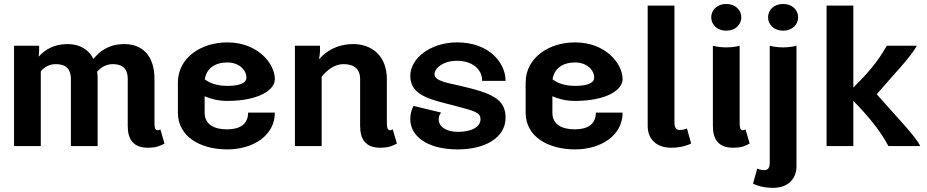

<svg xmlns="http://www.w3.org/2000/svg" viewBox="-20 -728 4623 957"><path d="M600 -508.3C521.7 -508.3 475 -471.7 445.8 -434.2C420.8 -484.2 374.2 -508.3 316.7 -508.3C246.7 -508.3 201.7 -478.3 172.5 -445C173.3 -454.2 175 -464.2 175 -475V-500H50V0H183.3V-373.3C202.5 -394.2 226.7 -408.3 258.3 -408.3C299.2 -408.3 333.3 -393.3 333.3 -333.3V0H466.7V-333.3C466.7 -346.7 465.8 -359.2 464.2 -370.8C484.2 -392.5 509.2 -408.3 541.7 -408.3C582.5 -408.3 616.7 -393.3 616.7 -333.3V-100C616.7 -35 643.3 8.3 716.7 8.3C764.2 8.3 781.7 -3.3 800 -12.5L779.2 -83.3C779.2 -83.3 770 -76.7 762.5 -79.2C753.3 -82.5 750 -90 750 -116.7V-333.3C750 -453.3 687.5 -508.3 600 -508.3Z M1112.5 -516.7C982.5 -516.7 866.7 -440 866.7 -316.7V-166.7C866.7 -43.3 984.2 16.7 1112.5 16.7C1240.8 16.7 1350 -51.7 1350 -166.7H1216.7C1216.7 -109.2 1175.8 -83.3 1112.5 -83.3C1049.2 -83.3 1000 -105.8 1000 -166.7V-248.3C1030 -235 1067.5 -225 1112.5 -225C1268.3 -225 1350 -279.2 1350 -333.3C1350 -410.8 1265.8 -516.7 1112.5 -516.7ZM1000.8 -332.5C1008.3 -385.8 1050.8 -416.7 1112.5 -416.7C1173.3 -416.7 1208.3 -377.5 1208.3 -341.7C1208.3 -311.7 1169.2 -300 1112.5 -300C1060 -300 1025 -314.2 1000.8 -332.5Z M1583.3 0V-345.8C1610.8 -379.2 1647.5 -408.3 1691.7 -408.3C1734.2 -408.3 1775 -393.3 1775 -333.3V-100C1775 -35 1801.7 8.3 1875 8.3C1922.5 8.3 1940 -3.3 1958.3 -12.5L1937.5 -83.3C1937.5 -83.3 1928.3 -76.7 1920.8 -79.2C1911.7 -82.5 1908.3 -90 1908.3 -116.7V-333.3C1908.3 -453.3 1829.2 -508.3 1741.7 -508.3C1657.5 -508.3 1602.5 -470 1570 -432.5C1572.5 -444.2 1574.2 -458.3 1575 -475V-500H1450V0Z M2258.3 -516.7C2129.2 -516.7 2025 -440 2025 -349.2C2025 -246.7 2140 -229.2 2250 -200C2349.2 -174.2 2375 -166.7 2375 -133.3C2375 -97.5 2334.2 -70.8 2262.5 -70.8C2205.8 -70.8 2166.7 -95 2166.7 -133.3C2166.7 -155.8 2179.2 -166.7 2179.2 -166.7L2041.7 -200C2041.7 -200 2025 -175.8 2025 -133.3C2025 -55.8 2100 16.7 2262.5 16.7C2394.2 16.7 2500 -39.2 2500 -141.7C2500 -237.5 2425 -265 2275 -300C2211.7 -315 2145.8 -323.3 2145.8 -358.3C2145.8 -386.7 2186.7 -425 2258.3 -425C2332.5 -425 2383.3 -384.2 2383.3 -325H2500C2500 -414.2 2419.2 -516.7 2258.3 -516.7Z M2845.8 -516.7C2715.8 -516.7 2600 -440 2600 -316.7V-166.7C2600 -43.3 2717.5 16.7 2845.8 16.7C2974.2 16.7 3083.3 -51.7 3083.3 -166.7H2950C2950 -109.2 2909.2 -83.3 2845.8 -83.3C2782.5 -83.3 2733.3 -105.8 2733.3 -166.7V-248.3C2763.3 -235 2800.8 -225 2845.8 -225C3001.7 -225 3083.3 -279.2 3083.3 -333.3C3083.3 -410.8 2999.2 -516.7 2845.8 -516.7ZM2734.2 -332.5C2741.7 -385.8 2784.2 -416.7 2845.8 -416.7C2906.7 -416.7 2941.7 -377.5 2941.7 -341.7C2941.7 -311.7 2902.5 -300 2845.8 -300C2793.3 -300 2758.3 -314.2 2734.2 -332.5Z M3425 -12.5 3404.2 -87.5C3404.2 -87.5 3386.7 -80 3369.2 -80C3355 -80 3341.7 -85.8 3341.7 -116.7V-700H3208.3V-100C3208.3 -35 3251.7 8.3 3325 8.3C3372.5 8.3 3406.7 -3.3 3425 -12.5Z M3816.7 -500V83.3C3816.7 114.2 3803.3 120 3789.2 120C3771.7 120 3754.2 112.5 3754.2 112.5L3733.3 187.5C3751.7 196.7 3785.8 208.3 3833.3 208.3C3906.7 208.3 3950 165 3950 100V-500C3950 -500 3921.7 -491.7 3883.3 -491.7C3845 -491.7 3816.7 -500 3816.7 -500ZM3958.3 -641.7C3958.3 -678.3 3928.3 -708.3 3883.3 -708.3C3838.3 -708.3 3808.3 -678.3 3808.3 -641.7C3808.3 -605 3838.3 -575 3883.3 -575C3928.3 -575 3958.3 -605 3958.3 -641.7ZM3675 -641.7C3675 -678.3 3645 -708.3 3600 -708.3C3555 -708.3 3525 -678.3 3525 -641.7C3525 -605 3555 -575 3600 -575C3645 -575 3675 -605 3675 -641.7ZM3666.7 -116.7V-500C3666.7 -500 3638.3 -491.7 3600 -491.7C3561.7 -491.7 3533.3 -500 3533.3 -500V-100C3533.3 -35 3560 8.3 3633.3 8.3C3680.8 8.3 3698.3 -3.3 3716.7 -12.5L3695.8 -83.3C3695.8 -83.3 3686.7 -76.7 3679.2 -79.2C3670 -82.5 3666.7 -90 3666.7 -116.7Z M4100 -700V0H4233.3V-225C4300.8 -156.7 4366.7 -79.2 4408.3 0H4566.7C4545.8 -46.7 4455 -138.3 4350 -258.3C4435 -358.3 4515.8 -438.3 4550 -500H4400C4350 -411.7 4300.8 -359.2 4233.3 -291.7V-700Z"/></svg>

Font: BoonHome
Style: Bold
Weight: 700
Designer: Sungsit Sawaiwan
Foundry: Sungsit Sawaiwan
Version: Version 0.2